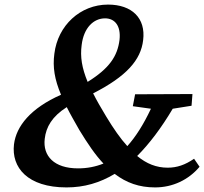

<svg xmlns="http://www.w3.org/2000/svg" viewBox="-20 -806 890 837"><path d="M270 11C347 11 415 -9 480 -48C531 -9 587 11 656 11C733 11 802 -22 850 -79L826 -114C787 -87 751 -75 711 -75C662 -75 619 -92 578 -126C631 -179 683 -248 733 -332L815 -345L819 -396L569 -395L559 -343L638 -332C605 -262 571 -209 535 -169C505 -202 475 -245 443 -298C420 -336 401 -369 386 -399C531 -473 594 -544 604 -631C616 -727 555 -786 451 -786C330 -786 232 -695 217 -572C209 -513 218 -460 246 -393C113 -334 51 -256 41 -177C29 -76 100 11 270 11ZM175 -201C181 -253 207 -298 271 -339C286 -309 305 -276 326 -239C362 -180 395 -131 431 -93C396 -79 360 -72 320 -72C216 -72 166 -126 175 -201ZM336 -610C345 -685 388 -726 438 -726C480 -726 508 -694 501 -632C492 -561 457 -508 362 -449C337 -510 329 -558 336 -610Z"/></svg>

Font: TPK Tissa Web SemiBold
Style: Italic
Weight: 600
Italic angle: -7°
Designer: Jacques Le Bailly, Suppakit Chalermlarp | Katatrad Co.,Ltd.
Foundry: Jacques Le Bailly, Cadson Demak Co.,Ltd.
Version: Version 5.000;Glyphs 3.1.2 (3151)